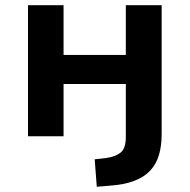

<svg xmlns="http://www.w3.org/2000/svg" viewBox="-20 -521 725 734"><path d="M350 193 342 88 386 83Q422 78 441.5 62Q461 46 461 3V-200H223V0H87V-501H223V-311H461V-501H598V-9Q598 37 587.5 72Q577 107 554 131.5Q531 156 493 170.5Q455 185 398 189Z"/></svg>

Font: Nunito Sans 7pt
Style: Bold
Weight: 700
Designer: Vernon Adams
Foundry: Vernon Adams
Version: Version 3.101;gftools[0.9.27]